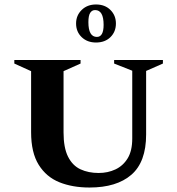

<svg xmlns="http://www.w3.org/2000/svg" viewBox="-20 -828 792 858"><path d="M380 10Q304 10 245.5 -13.5Q187 -37 153 -91.5Q119 -146 119 -237V-510L44 -544V-560H340V-544L264 -510V-236Q264 -168 284 -128Q304 -88 339.5 -71.5Q375 -55 421 -55Q462 -55 496 -71Q530 -87 550.5 -120.5Q571 -154 571 -209V-512L490 -544V-560H708V-544L633 -511V-227Q633 -104 567 -47Q501 10 380 10ZM409 -808Q449 -808 473.5 -783.5Q498 -759 498 -723Q498 -686 473.5 -662Q449 -638 409 -638Q370 -638 345 -662Q320 -686 320 -723Q320 -759 345 -783.5Q370 -808 409 -808ZM405 -783Q391 -783 383 -770.5Q375 -758 375 -729Q375 -663 413 -663Q443 -663 443 -717Q443 -783 405 -783Z"/></svg>

Font: Spectral SC
Style: Bold
Weight: 700
Designer: Jean-Baptiste Levee
Foundry: Production Type
Version: Version 2.001